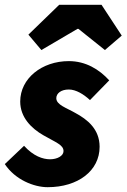

<svg xmlns="http://www.w3.org/2000/svg" viewBox="-26 -766 526 798"><path d="M172 12C298 12 388 -56 388 -156C388 -230 336 -270 288 -296C250 -318 208 -330 208 -358C208 -378 228 -394 260 -394C290 -394 322 -374 348 -350L428 -432C386 -478 330 -512 260 -512C148 -512 58 -440 58 -344C58 -278 105 -232 154 -204C206 -174 238 -164 238 -138C238 -118 212 -104 182 -104C152 -104 113 -117 74 -160L-6 -84C37 -19 115 12 172 12ZM146 -558 296 -646H300L410 -558L480 -618L396 -746H220L92 -622Z"/></svg>

Font: Source Sans Pro Black
Style: Italic
Weight: 900
Italic angle: -11°
Designer: Paul D. Hunt
Foundry: Adobe Systems Incorporated
Version: Version 3.006;hotconv 1.0.111;makeotfexe 2.5.65597